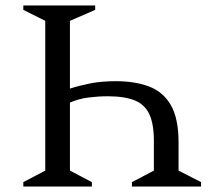

<svg xmlns="http://www.w3.org/2000/svg" viewBox="-20 -680 770 700"><path d="M327 -660V-644L235 -604V-357Q269 -368 309.5 -376Q350 -384 403 -384Q471 -384 522.5 -365Q574 -346 602.5 -297.5Q631 -249 631 -160V-58L713 -16V0H461V-16L541 -58V-166Q541 -228 524.5 -263.5Q508 -299 471 -314Q434 -329 373 -329Q338 -329 302.5 -324.5Q267 -320 235 -306V-58L315 -16V0H65V-16L145 -58V-604L65 -644V-660Z"/></svg>

Font: Spectral
Style: Regular
Weight: 400
Designer: Jean-Baptiste Levee
Foundry: Production Type
Version: Version 2.001